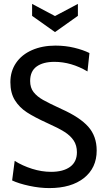

<svg xmlns="http://www.w3.org/2000/svg" viewBox="-20 -947 539 981"><path d="M42 -25 55 -125Q95 -100 144 -84.5Q193 -69 241 -69Q303 -69 338 -94.5Q373 -120 373 -169Q373 -204 356.5 -229Q340 -254 309 -273.5Q278 -293 222 -318Q156 -348 117.5 -373Q79 -398 56 -435Q33 -472 33 -527Q33 -583 62 -625.5Q91 -668 143.5 -691Q196 -714 263 -714Q314 -714 359.5 -703Q405 -692 437 -676L427 -582Q344 -631 258 -631Q200 -631 167 -607Q134 -583 134 -533Q134 -499 151.5 -476.5Q169 -454 200 -436.5Q231 -419 294 -390Q388 -348 431 -299.5Q474 -251 474 -178Q474 -89 409 -37.5Q344 14 232 14Q183 14 129.5 2.5Q76 -9 42 -25ZM261 -865 378 -927V-866L261 -783L144 -866V-927Z"/></svg>

Font: Cabin Condensed
Style: Regular
Weight: 400
Width: 3
Designer: Pablo Impallari
Foundry: Pablo Impallari. http://www.impallari.com Igino Marini. http://www.ikern.com
Version: Version 2.200